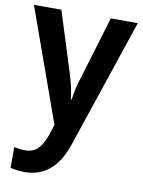

<svg xmlns="http://www.w3.org/2000/svg" viewBox="-87 -602 673 903"><g transform="rotate(10 249.0 -151.0)"><path d="M1 -542H132L225 -247Q234 -219 240 -190.5Q246 -162 249 -134H253Q256 -160 262.5 -188Q269 -216 279 -247L368 -542H497L290 73Q262 158 212.5 199Q163 240 95 240Q73 240 56.5 237.5Q40 235 26 232V133Q36 135 50 137Q64 139 78 139Q118 139 141.5 113.5Q165 88 180 41L194 -3Z"/></g></svg>

Font: Noto Sans Malayalam SemiCondensed SemiBold
Style: Regular
Weight: 600
Width: 4
Designer: Jelle Bosma - Monotype Design Team
Foundry: Monotype Imaging Inc.
Version: Version 2.104; ttfautohint (v1.8.4.7-5d5b)